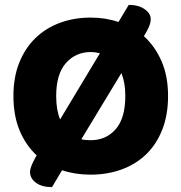

<svg xmlns="http://www.w3.org/2000/svg" viewBox="-20 -697 743 786"><path d="M35 -304Q35 -382 59.5 -442Q84 -502 126.5 -542.5Q169 -583 226.5 -604Q284 -625 351 -625Q412 -625 465 -607L507 -677Q547 -677 572 -659.5Q597 -642 597 -619Q597 -603 588.5 -584.5Q580 -566 569 -549Q615 -507 641.5 -446Q668 -385 668 -304Q668 -226 644 -165.5Q620 -105 577.5 -64.5Q535 -24 477 -3Q419 18 351 18Q288 18 234 0L193 69Q151 69 127 51Q103 33 103 8Q103 -6 111.5 -25Q120 -44 130 -61Q85 -103 60 -163.5Q35 -224 35 -304ZM351 -123Q414 -123 453.5 -168Q493 -213 493 -304Q493 -332 489 -355Q485 -378 477 -398L313 -127Q329 -123 351 -123ZM210 -304Q210 -275 214 -251.5Q218 -228 226 -208L389 -479Q369 -484 352 -484Q290 -484 250 -439Q210 -394 210 -304Z"/></svg>

Font: Baloo
Style: Regular
Weight: 400
Designer: Sarang Kulkarni and Ek Type
Foundry: Ek Type
Version: Version 1.100;PS 1.000;hotconv 1.0.88;makeotf.lib2.5.647800;